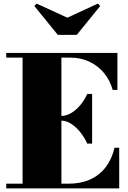

<svg xmlns="http://www.w3.org/2000/svg" viewBox="-20 -1043 709 1063"><path d="M14.5 0V-26H105V-724H14.5V-750H630V-545H604Q589 -598.5 555.8 -638.8Q522.5 -679 475 -701.5Q427.5 -724 369 -724H320V-26H359Q427 -26 478.8 -49.2Q530.5 -72.5 564.8 -117Q599 -161.5 614 -225H640V0ZM463 -248Q448 -281.5 425 -310.5Q402 -339.5 374.2 -357.5Q346.5 -375.5 318 -375H300V-401H318Q346.5 -401 374 -417.2Q401.5 -433.5 424.8 -461.5Q448 -489.5 463 -523H490V-248ZM300 -850 170 -1010 183 -1023 353 -945 521.5 -1023 535 -1010 405 -850Z"/></svg>

Font: Bodoni Moda 9pt Black
Style: Regular
Weight: 900
Designer: Owen Earl
Foundry: indestructible type
Version: Version 2.005